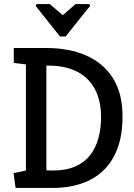

<svg xmlns="http://www.w3.org/2000/svg" viewBox="-20 -928 662 948"><path d="M160 -908H226L290 -853L353 -908H420L425 -899L304 -748H276L156 -899ZM57 0 47 -73 108 -86V-610L48 -617V-691H209Q322 -691 406.5 -653.5Q491 -616 538 -541.5Q585 -467 585 -352Q585 -237 544 -158.5Q503 -80 425.5 -40Q348 0 238 0ZM240 -86Q306 -86 351.5 -106Q397 -126 425 -162Q453 -198 466 -246Q479 -294 479 -350Q479 -429 449.5 -486Q420 -543 363 -573Q306 -603 225 -604H209V-87Z"/></svg>

Font: Kreon
Style: Regular
Weight: 400
Designer: Julia Petretta
Foundry: Julia Petretta and Eli Heuer
Version: Version 2.002